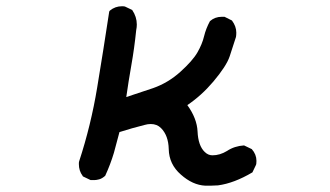

<svg xmlns="http://www.w3.org/2000/svg" viewBox="-20 -548 1040 605"><path d="M455.1 -157.2Q445.3 -157.2 435.5 -154.3Q396.5 -144.5 356.4 -131.8L338.9 -66.4Q328.1 -30.3 311.5 5.9Q301.8 14.6 292.5 17.1Q283.2 19.5 277.3 19.5Q271.5 19.5 265.6 19.5L241.2 7.8L240.2 5.9Q228.5 -9.8 228.5 -31.2Q228.5 -38.1 229.5 -40Q266.6 -153.3 286.1 -271.5Q305.7 -389.6 324.2 -511.7L326.2 -514.6Q342.8 -528.3 364.3 -528.3Q372.1 -528.3 374 -527.3L396.5 -516.6Q411.1 -495.1 411.1 -470.7Q411.1 -461.9 409.2 -453.1Q403.3 -395.5 394 -343.3Q384.8 -291 377.9 -242.2L462.9 -270.5Q509.8 -287.1 547.9 -321.3Q586.9 -356.4 602.1 -382.8Q617.2 -409.2 623 -433.6Q628.9 -458 641.6 -481.4Q657.2 -495.1 678.7 -495.1Q681.6 -495.1 687.5 -495.1L710.9 -483.4Q724.6 -464.8 724.6 -445.3Q724.6 -437.5 723.6 -431.6Q713.9 -400.4 703.6 -370.1Q693.4 -339.8 652.3 -291Q615.2 -247.1 570.3 -216.8Q600.6 -174.8 602.5 -133.8Q604.5 -88.9 625 -69.3Q635.7 -58.6 649.4 -58.6Q672.9 -58.6 695.3 -72.3Q718.8 -87.9 749 -89.8L773.4 -78.1Q788.1 -61.5 788.1 -41Q788.1 -30.3 786.1 -27.3L775.4 -4.9Q717.8 29.3 667 36.1Q653.3 37.1 643.6 37.1Q633.8 37.1 627 37.1Q586.9 35.2 549.8 2Q512.7 -30.3 511.7 -78.1Q510.7 -121.1 487.3 -144.5Q474.6 -157.2 455.1 -157.2Z"/></svg>

Font: JasonHandwriting2
Style: SemiBold
Weight: 600
Version: Version 1.04.7